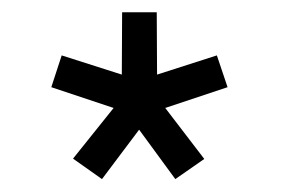

<svg xmlns="http://www.w3.org/2000/svg" viewBox="-20 -704 459 305"><path d="M229.5 -585.5 324.5 -616 341.5 -565.5 242.5 -532.5 304.5 -451.5 258.5 -419.5 201 -498 142 -419.5 96 -452 160.5 -532.5 61.5 -565.5 78 -616 173.5 -585.5 174 -684.5H229Z"/></svg>

Font: League Spartan Thin Medium
Style: Regular
Weight: 500
Version: Version 2.002